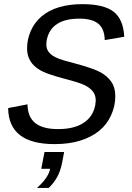

<svg xmlns="http://www.w3.org/2000/svg" viewBox="-20 -689 640 931"><path d="M244.6 9.8Q21.5 9.8 19.5 -165L113.3 -183.1Q114.3 -121.1 151.4 -92Q188.5 -63 261.2 -63Q338.9 -63 385 -93Q431.2 -123 441.9 -179.2L444.3 -201.2Q444.3 -228.5 429.4 -246.6Q414.6 -264.6 388.2 -277.1Q361.8 -289.6 285.6 -309.1Q214.8 -328.6 188 -341.8Q161.1 -355 144.8 -371.1Q128.4 -387.2 119.9 -407.7Q111.3 -428.2 111.3 -455.1Q111.3 -497.1 128.9 -538.3Q146.5 -579.6 181.4 -609.4Q216.3 -639.2 266.6 -654.1Q316.9 -668.9 378.9 -668.9Q483.4 -668.9 530.8 -632.3Q578.1 -595.7 582.5 -510.7L487.8 -494.6Q486.8 -548.8 457 -573.7Q427.2 -598.6 364.7 -598.6Q227.5 -598.6 206.5 -494.6L204.6 -474.6Q204.6 -451.7 216.1 -437Q227.5 -422.4 247.1 -412.4Q266.6 -402.3 292.5 -395.3Q318.4 -388.2 347.2 -380.4Q434.1 -356.9 467.5 -338.4Q501 -319.8 520 -292.2Q539.1 -264.6 539.1 -222.2Q539.1 -175.3 519 -130.6Q499 -85.9 461.2 -54.9Q423.3 -23.9 369.1 -7.1Q314.9 9.8 244.6 9.8ZM216.3 222.2H159.2Q214.8 172.9 223.1 129.4H180.2L195.8 47.9H291L281.2 99.6Q272.9 142.1 256.6 170.7Q240.2 199.2 216.3 222.2Z"/></svg>

Font: Cousine
Style: Italic
Weight: 400
Italic angle: -12°
Monospace: yes
Designer: Steve Matteson
Foundry: Monotype Imaging Inc.
Version: Version 1.21